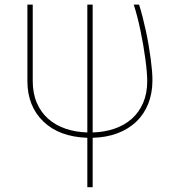

<svg xmlns="http://www.w3.org/2000/svg" viewBox="-20 -565 732 817"><path d="M96.6 -220.2V-545.5H119.3V-220.2Q119.3 -167.6 136.7 -127.3Q154.1 -87 185.2 -59.5Q216.3 -32 258.9 -17.4Q301.5 -2.8 351.6 -1.4V-545.5H374.3V-1.4Q424.4 -2.8 467 -17.4Q509.6 -32 540.7 -59.5Q571.7 -87 589.1 -127.3Q606.5 -167.6 606.5 -220.2Q606.5 -237.2 604.4 -261.5Q602.3 -285.9 598.5 -314.1Q594.8 -342.3 589.5 -373.2Q584.2 -404.1 577.8 -434.7Q571.4 -465.2 564.1 -493.6Q556.8 -522 549 -545.5H571.7Q579.5 -521.3 586.8 -492.7Q594.1 -464.1 600.7 -433.9Q607.2 -403.8 612.4 -373.2Q617.5 -342.7 621.3 -314.6Q625 -286.6 627 -262.3Q628.9 -237.9 628.6 -220.2Q628.2 -166.5 610.4 -122.5Q592.7 -78.5 559.7 -47.1Q526.6 -15.6 479.8 2.1Q432.9 19.9 374.3 21.3V231.5H351.6V21.3Q232.6 17.4 164.8 -47.6Q96.6 -113.3 96.6 -220.2Z"/></svg>

Font: Inter P Thin
Style: Regular
Weight: 100
Designer: Rasmus Andersson
Foundry: rsms
Version: Version 3.018;git-588b23468